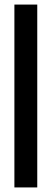

<svg xmlns="http://www.w3.org/2000/svg" viewBox="-20 -820 226 840"><path d="M43 -800H143V0H43Z"/></svg>

Font: Serreria Sobria
Style: Medium
Weight: 500
Version: Version 001.000